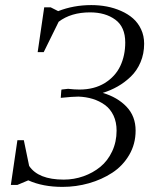

<svg xmlns="http://www.w3.org/2000/svg" viewBox="-20 -731 601 759"><path d="M22.9 0 48.8 -176.8H74.2L95.2 -75.2Q131.3 -21 231.9 -21Q272.5 -21 309.8 -34.2Q347.2 -47.4 376.5 -71.3Q405.8 -95.2 423.3 -132.6Q440.9 -169.9 440.9 -214.8Q440.9 -248.5 428.5 -274.7Q416 -300.8 394.3 -316.4Q372.6 -332 346.2 -340.1Q319.8 -348.1 290 -349.1Q267.6 -349.1 220.2 -344.2L222.2 -372.1L223.1 -377L249 -379.9Q274.9 -377 293.9 -377Q352.5 -377 394.3 -402.8Q436 -428.7 455.6 -470.2Q475.1 -511.7 475.1 -563Q475.1 -624.5 435.8 -653.3Q396.5 -682.1 335.9 -682.1Q260.7 -682.1 211.9 -645L152.8 -524.9H128.9L154.8 -702.1H180.2L210 -687Q271 -710.9 340.8 -710.9Q372.6 -710.9 402.1 -705.3Q431.6 -699.7 458.7 -687.7Q485.8 -675.8 505.9 -658.2Q525.9 -640.6 537.8 -615Q549.8 -589.4 549.8 -558.1Q549.8 -518.6 535.6 -485.1Q521.5 -451.7 497.1 -428.2Q472.7 -404.8 445.1 -389.2Q417.5 -373.5 386.2 -363.8Q444.3 -346.7 480.2 -309.1Q516.1 -271.5 516.1 -214.8Q516.1 -161.6 490.7 -118.4Q465.3 -75.2 423.8 -48.1Q382.3 -21 331.5 -6.6Q280.8 7.8 227.1 7.8Q148.9 7.8 91.8 -18.1L48.8 0Z"/></svg>

Font: Dihjauti
Style: Italic
Weight: 400
Italic angle: -9°
Designer: T. Christopher White
Version: Version 3.0.0